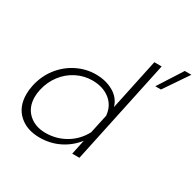

<svg xmlns="http://www.w3.org/2000/svg" viewBox="-170 -959 1203 1180"><g transform="rotate(30 432.0 -368.5)"><path d="M817 -769H864L747 -597H707ZM45 -159Q45 -191 52 -222Q68 -298 113 -356Q158 -414 222 -446Q286 -478 356 -478Q427 -478 481 -447Q535 -416 551 -359L628 -722H680L523 17H472L494 -87Q449 -30 385.5 1Q322 32 248 32Q157 32 101 -19Q45 -70 45 -159ZM507 -155 536 -289Q530 -357 480.5 -396Q431 -435 355 -435Q298 -435 245.5 -409Q193 -383 155.5 -334.5Q118 -286 104 -222Q98 -195 98 -170Q98 -97 144.5 -54Q191 -11 265 -11Q342 -11 406.5 -49Q471 -87 507 -155Z"/></g></svg>

Font: Prompt ExtraLight
Style: Italic
Weight: 275
Italic angle: -12°
Designer: Katatrad Team
Foundry: CadsonDemak
Version: Version 1.000